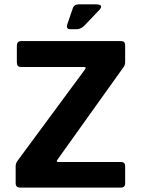

<svg xmlns="http://www.w3.org/2000/svg" viewBox="-20 -854 657 874"><path d="M245.3 -116.7H530.7Q549.7 -116 549.7 -98V-20.3Q550.3 0 529.7 0H71.3Q52 0 51.3 -19.3V-99Q52 -112 60.7 -123.3L366.7 -537.7Q375.7 -549 361 -549H75Q56.7 -549 56.7 -570.7V-645.3Q56.7 -666.3 75.7 -667H531.3Q549.7 -667 549.7 -648.7V-571.3Q549.7 -557.7 542.3 -548.3L242.3 -128.3Q233.3 -116.7 245.3 -116.7ZM286 -742.3 311.3 -816.3Q317 -834.3 340 -834.3H416Q458 -833.7 427.7 -804L365 -738.3Q348 -721 328.3 -721H300.3Q280 -721 286 -742.3Z"/></svg>

Font: Vivano Light
Style: Regular
Weight: 300
Designer: Joe Prince, Josias Burgherr
Version: Version 2.064;September 19, 2022;FontCreator 14.0.0.2877 64-